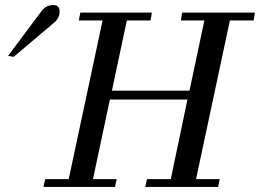

<svg xmlns="http://www.w3.org/2000/svg" viewBox="-20 -740 1029 760"><path d="M701 -690H989L984 -659H890L756 -31H850L843 0H555L562 -31H656L722 -346H415L348 -31H442L435 0H152L159 -31H252L386 -659H292L298 -690H581L576 -659H482L423 -381H730L789 -659H696ZM216 -695Q216 -669 195 -651L34 -515L12 -519L148 -701Q166 -720 190 -720Q216 -720 216 -695Z"/></svg>

Font: GFS Didot
Style: Italic
Weight: 400
Italic angle: -12°
Designer: Takis Katsoulidis and George D. Matthiopoulos
Foundry: George Matthiopoulos and Takis Katsoulidis
Version: Version 1.0